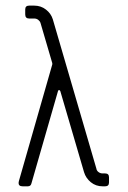

<svg xmlns="http://www.w3.org/2000/svg" viewBox="-20 -656 449 676"><path d="M164.1 -429.2V-433.6L122.6 -575.2Q120.6 -581.5 114.5 -586.2Q108.4 -590.8 100.6 -590.8H82.5Q68.8 -590.8 68.8 -605.5V-622.6Q68.8 -636.2 82.5 -636.2H100.6Q124 -636.2 141.8 -622.3Q159.7 -608.4 166 -587.9L319.3 -62.5Q320.3 -55.2 326.7 -50.3Q333 -45.4 341.3 -45.4H350.1Q363.8 -45.4 363.8 -31.7V-13.7Q363.8 0 350.1 0H341.3Q317.4 0 299.8 -14.4Q282.2 -28.8 275.9 -49.8L192.4 -335Q190.9 -338.9 188 -338.9Q185.1 -338.9 184.1 -335L90.8 -10.7Q88.4 0 78.1 0H60.1Q45.4 0 45.4 -11.7Q45.4 -13.2 46.4 -18.1Z"/></svg>

Font: GOSTRUS
Style: type A
Weight: 200
Designer: Юрий и Татьяна Кривогуз
Version: Version 01.0